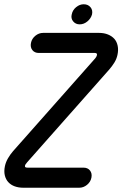

<svg xmlns="http://www.w3.org/2000/svg" viewBox="-28 -879 572 899"><path d="M345 -765Q326 -765 314.5 -779Q303 -793 308 -812Q312 -832 328.5 -845.5Q345 -859 364 -859Q384 -859 395.5 -845.5Q407 -832 403 -812Q398 -793 381.5 -779Q365 -765 345 -765ZM154 -631Q134 -631 123.5 -644.5Q113 -658 117 -678Q121 -698 137.5 -711.5Q154 -725 174 -725H436Q459 -725 477.5 -717.5Q496 -710 507.5 -697Q519 -684 523 -664.5Q527 -645 522 -622Q518 -603 507.5 -586Q497 -569 484 -554L99 -119L92 -110Q89 -106 89 -102Q87 -94 101 -94H363Q383 -94 393.5 -80.5Q404 -67 400 -47Q396 -27 379.5 -13.5Q363 0 343 0H81Q59 0 41 -6.5Q23 -13 11 -26Q-1 -39 -5.5 -58Q-10 -77 -5 -101Q-1 -120 9.5 -138Q20 -156 33 -171L418 -606Q424 -613 426 -621Q428 -631 416 -631Z"/></svg>

Font: VDS
Style: Italic
Weight: 400
Designer: artmaker
Foundry: artmaker
Version: Version 1.000 2009 initial release